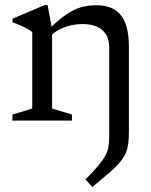

<svg xmlns="http://www.w3.org/2000/svg" viewBox="-20 -471 590 750"><path d="M183.5 -356.5V-47L261 -23.5V0H28.5V-23.5L106 -47V-345Q98 -353 80.5 -362.2Q63 -371.5 29 -384V-398L154 -451H166ZM406.5 64.5V-287Q406.5 -315.5 394.8 -335.5Q383 -355.5 360 -366.2Q337 -377 302.5 -377Q263.5 -377 229.2 -363.5Q195 -350 179 -331L161 -347.5Q191 -377.5 215.8 -397.2Q240.5 -417 262.8 -428.8Q285 -440.5 308 -445.5Q331 -450.5 357 -450.5Q421.5 -450.5 452.5 -411.2Q483.5 -372 483.5 -288.5V41Q483.5 69.5 481 90Q478.5 110.5 470.8 128Q463 145.5 447.5 163.8Q432 182 405.8 204.8Q379.5 227.5 340.5 259.5L314 230Q345 198.5 363.5 176.5Q382 154.5 391.2 137.2Q400.5 120 403.5 103.2Q406.5 86.5 406.5 64.5Z"/></svg>

Font: Newsreader 16pt 16pt
Style: Regular
Weight: 400
Version: Version 1.003